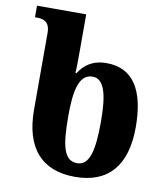

<svg xmlns="http://www.w3.org/2000/svg" viewBox="-85 -832 796 915"><g transform="rotate(10 312.5 -374.0)"><path d="M395 -548C326 -548 287 -517 261 -476H256C258 -506 258 -550 258 -588V-760H20V-704H30C63 -704 92 -693 92 -641V-270C92 -83 179 12 339 12C497 12 584 -82 584 -271C584 -447 525 -548 395 -548ZM338 -54C274 -54 258 -124 258 -268C258 -388 273 -473 340 -473C396 -473 416 -401 416 -268C416 -122 396 -54 338 -54Z"/></g></svg>

Font: Noto Serif Georgian SemiCondensed ExtraBold
Style: Regular
Weight: 800
Width: 4
Designer: Monotype Design Team, Akaki Razmadze
Foundry: Google LLC
Version: Version 2.003